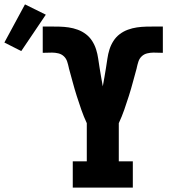

<svg xmlns="http://www.w3.org/2000/svg" viewBox="-169 -856 789 876"><path d="M163 0V-120H227V-294Q213 -324 202 -355.5Q191 -387 181 -418.5Q171 -450 162.5 -482Q154 -514 145 -546V-547Q142 -561 137.5 -575Q133 -589 122.5 -599Q112 -609 97.5 -612.5Q83 -616 69 -616Q58 -616 47.5 -615.5Q37 -615 26 -615V-735H59Q80 -735 101.5 -734.5Q123 -734 144 -731Q165 -728 185.5 -720.5Q206 -713 223 -700Q240 -687 251.5 -669Q263 -651 269.5 -630.5Q276 -610 279 -588.5Q282 -567 285.5 -546Q289 -525 292.5 -504Q296 -483 300 -462Q304 -483 307.5 -504Q311 -525 314.5 -546Q318 -567 321 -588.5Q324 -610 330.5 -630.5Q337 -651 348.5 -669Q360 -687 377 -700Q394 -713 414.5 -720.5Q435 -728 456 -731Q477 -734 498.5 -734.5Q520 -735 541 -735H574V-615Q563 -615 552.5 -615.5Q542 -616 531 -616Q517 -616 502.5 -612.5Q488 -609 477.5 -599Q467 -589 462.5 -575Q458 -561 455 -547V-546Q446 -514 437.5 -482Q429 -450 419 -418.5Q409 -387 398 -355.5Q387 -324 373 -294V-120H437V0ZM-72 -623 -149 -662 -55 -836 40 -789Z"/></svg>

Font: Iosevka Etoile Heavy
Style: Regular
Weight: 900
Designer: Belleve Invis
Foundry: Belleve Invis
Version: Version 22.1.2; ttfautohint (v1.8.4)